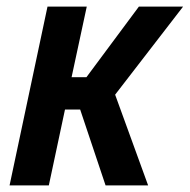

<svg xmlns="http://www.w3.org/2000/svg" viewBox="-20 -562 575 582"><path d="M9 0H128L177 -230H223L300 0H429L329 -275L535 -542H401L242 -328H197L243 -542H124Z"/></svg>

Font: Noto Sans SemiCondensed SemiBold
Style: Italic
Weight: 600
Width: 4
Italic angle: -12°
Designer: Monotype Design Team
Foundry: Monotype Imaging Inc.
Version: Version 2.013